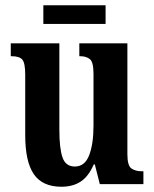

<svg xmlns="http://www.w3.org/2000/svg" viewBox="-20 -701 588 731"><path d="M214 10Q142 10 109 -37.5Q76 -85 76 -187V-417Q76 -461 65 -474Q54 -487 24 -487H21V-536H206V-207Q206 -136 218 -101.5Q230 -67 265 -67Q303 -67 319.5 -110Q336 -153 336 -223V-420Q336 -465 322 -476Q308 -487 285 -487H282V-536H465V-114Q465 -70 480.5 -59.5Q496 -49 519 -49H526V0H360L341 -75H337Q317 -29 287 -9.5Q257 10 214 10ZM145 -610V-681H382V-610Z"/></svg>

Font: Noto Serif Tamil ExtraCondensed
Style: Bold
Weight: 700
Width: 2
Designer: Indian Type Foundry, Tom Grace, and the Monotype Design Team
Foundry: Monotype Imaging Inc.
Version: Version 2.004; ttfautohint (v1.8.4.7-5d5b)